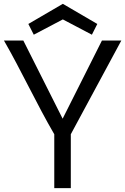

<svg xmlns="http://www.w3.org/2000/svg" viewBox="-30 -967 644 987"><path d="M249 0H334V-276.9L593.8 -758.8H494.1L292 -356.9L89.8 -758.8H-9.8C77.1 -608.4 161.1 -427.2 249 -276.9ZM293 -867.2 442.4 -788.6 470.2 -843.8 293 -947.3 115.7 -843.8 143.6 -788.6Z"/></svg>

Font: Duru Sans
Style: Regular
Weight: 400
Designer: Onur Yazıcıgil
Foundry: Onur Yazıcıgil
Version: Version 1.002